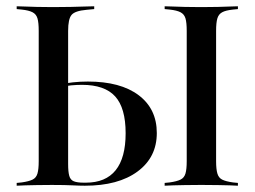

<svg xmlns="http://www.w3.org/2000/svg" viewBox="-20 -591 810 611"><path d="M140.3 -2.4Q117.7 -2.4 97.2 -2Q76.6 -1.6 60.5 -1.2Q44.4 -0.8 33.1 0V-8.9L49.2 -10.5Q71.8 -13.7 83.5 -19.4Q95.2 -25 99.2 -38.7Q103.2 -52.4 103.2 -78.2V-201.6H196.8V-68.5Q196.8 -44.4 200.4 -31.5Q204 -18.5 214.9 -14.1Q225.8 -9.7 246.8 -9.7H253.2Q316.1 -9.7 348 -49.2Q379.8 -88.7 379.8 -166.9Q379.8 -247.6 346.4 -284.3Q312.9 -321 241.1 -321Q224.2 -321 206.5 -319.4Q188.7 -317.7 170.2 -312.9V-321.8Q189.5 -326.6 212.1 -329Q234.7 -331.5 259.7 -331.5Q363.7 -331.5 421.4 -287.9Q479 -244.4 479 -167.7Q479 -90.3 417.7 -45.2Q356.5 0 250 0Q233.1 0 210.1 -1.2Q187.1 -2.4 150 -2.4ZM103.2 -201.6V-492.7Q103.2 -519.4 99.2 -532.7Q95.2 -546 83.5 -552Q71.8 -558.1 49.2 -560.5L33.1 -562.1V-571Q44.4 -571 60.5 -570.2Q76.6 -569.4 97.2 -569Q117.7 -568.5 140.3 -568.5H149.2H156.5Q181.5 -568.5 205.2 -569Q229 -569.4 248 -570.2Q266.9 -571 279.8 -571V-562.1L254.8 -559.7Q218.5 -556.5 207.7 -543.5Q196.8 -530.6 196.8 -492.7V-201.6ZM611.3 -2.4Q588.7 -2.4 568.1 -2Q547.6 -1.6 531.5 -1.2Q515.3 -0.8 504 0V-8.9L520.2 -10.5Q542.7 -13.7 554.4 -19.4Q566.1 -25 570.2 -38.7Q574.2 -52.4 574.2 -78.2V-492.7Q574.2 -519.4 570.2 -532.7Q566.1 -546 554.4 -552Q542.7 -558.1 520.2 -560.5L504 -562.1V-571Q515.3 -571 531.5 -570.2Q547.6 -569.4 568.1 -569Q588.7 -568.5 611.3 -568.5H621H629.8Q653.2 -568.5 673.8 -569Q694.4 -569.4 710.5 -570.2Q726.6 -571 737.1 -571V-562.1L721 -560.5Q698.4 -558.1 687.1 -552Q675.8 -546 671.8 -532.7Q667.7 -519.4 667.7 -492.7V-78.2Q667.7 -52.4 671.8 -38.7Q675.8 -25 687.1 -19.4Q698.4 -13.7 721 -10.5L737.1 -8.9V0Q726.6 -0.8 710.5 -1.2Q694.4 -1.6 673.8 -2Q653.2 -2.4 629.8 -2.4H621Z"/></svg>

Font: Playfair 144pt SemiCondensed Medium
Style: Regular
Weight: 500
Width: 4
Designer: Claus Eggers Sørensen
Foundry: Claus Eggers Sørensen
Version: Version 2.203